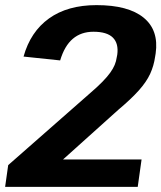

<svg xmlns="http://www.w3.org/2000/svg" viewBox="-30 -730 630 750"><path d="M2 -85 323 -367Q351 -391 370 -410.5Q389 -430 400.5 -446Q412 -462 418 -476.5Q424 -491 426 -506L428 -516Q434 -560 411 -583Q388 -606 335 -606Q287 -606 254.5 -578.5Q222 -551 205 -494L62 -509Q89 -606 161.5 -658Q234 -710 347 -710Q471 -710 531 -661Q591 -612 578 -521L576 -509Q571 -473 556.5 -441.5Q542 -410 512 -376.5Q482 -343 432 -301L126 -26L101 -107H523L508 0H-10Z"/></svg>

Font: Pathway Extreme SemiCondensed
Style: Bold Italic
Weight: 700
Width: 4
Italic angle: -8°
Version: Version 1.001;gftools[0.9.26]